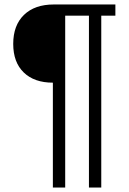

<svg xmlns="http://www.w3.org/2000/svg" viewBox="-20 -708 577 857"><path d="M495 -638H432V129H377V-638H271V129H216V-339Q133 -339 86 -384.5Q39 -430 39 -512Q39 -595 87 -641.5Q135 -688 220 -688H495Z"/></svg>

Font: Libra Sans
Style: Regular
Weight: 400
Foundry: Context Ltd
Version: Version 1.002